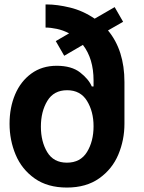

<svg xmlns="http://www.w3.org/2000/svg" viewBox="-20 -836 647 864"><path d="M48 -411Q73 -470 121 -505Q169 -540 235 -540Q302 -540 340.5 -510Q379 -480 393 -447H401V-474Q401 -572 353 -634L269 -585L231 -651L291 -686Q264 -700 236 -706Q208 -712 185 -712V-816Q188 -816 191 -816Q237 -816 295 -802Q353 -788 406 -752L496 -804L534 -738L466 -699Q540 -610 540 -467V-279Q540 -206 512.5 -140.5Q485 -75 426.5 -33.5Q368 8 281 8Q194 8 136 -33Q78 -74 50.5 -139.5Q23 -205 23 -279Q23 -352 48 -411ZM164 -266Q164 -199 192.5 -151.5Q221 -104 281 -104Q342 -104 371.5 -152Q401 -200 401 -268Q401 -334 371.5 -382Q342 -430 282 -430Q222 -430 193 -382Q164 -334 164 -266Z"/></svg>

Font: Lopes Sans
Style: Bold
Weight: 700
Designer: Gabriel Lam, Diego Maldonado
Foundry: TypeRant, Foresti Design
Version: Version 4.000